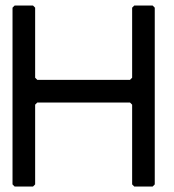

<svg xmlns="http://www.w3.org/2000/svg" viewBox="-20 -687 632 696"><path d="M33.2 -667H99.6L107.4 -659.2V-405.3L115.2 -397.5H451.2L459 -405.3V-659.2L466.8 -667H533.2L541 -659.2V-18.6L533.2 -10.7H466.8L459 -18.6V-307.6L451.2 -315.4H115.2L107.4 -307.6V-18.6L99.6 -10.7H33.2L25.4 -18.6V-659.2Z"/></svg>

Font: Dehalvi Khush Khat
Style: Regular
Weight: 400
Version: Version 002.500